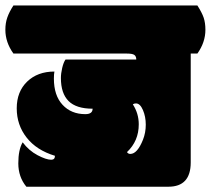

<svg xmlns="http://www.w3.org/2000/svg" viewBox="-52 -670 779 709"><path d="M460.4 -210.9Q460.4 -149.4 417 -108.4Q420.9 -101.6 429.2 -101.6Q455.1 -101.6 476.1 -154.3Q486.3 -180.2 486.3 -209.7Q486.3 -239.3 475.8 -263.7Q465.3 -288.1 450.2 -288.1Q442.9 -288.1 438.5 -284.7Q460.4 -251 460.4 -210.9ZM148.9 -405.8Q147 -396 147 -379.9Q147 -317.4 179 -283Q210.9 -248.5 263.2 -248.5Q290 -248.5 290 -268.6Q229.5 -268.6 201.2 -296.9Q172.9 -325.2 172.9 -381.8Q172.9 -398.4 177.7 -419.2Q182.6 -439.9 189.9 -450.2H451.2Q451.2 -461.9 444.3 -467Q437.5 -472.2 417 -472.2H-2.4Q-32.2 -513.7 -32.2 -560.1Q-32.2 -585 -25.1 -605.2Q-18.1 -625.5 -2.4 -649.9H676.8Q693.4 -624 700 -605Q706.5 -585.9 706.5 -560.1Q706.5 -513.7 676.8 -472.2H652.3V-70.3Q652.3 19.5 569.8 19.5H45.4Q15.6 -16.6 15.6 -66.9Q15.6 -117.2 31.7 -144.5Q54.7 -113.8 86.7 -96.9Q118.7 -80.1 137.2 -80.1Q150.9 -80.1 150.9 -94.7Q83 -115.2 46.4 -161.9Q9.8 -208.5 9.8 -270Q9.8 -331.5 48.3 -368.7Q86.9 -405.8 148.9 -405.8Z"/></svg>

Font: Modak
Style: Regular
Weight: 400
Version: Version 1.036;PS Version 1.000;hotconv 1.0.79;makeotf.lib2.5